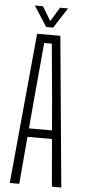

<svg xmlns="http://www.w3.org/2000/svg" viewBox="-62 -983 461 1017"><g transform="rotate(5 168.0 -474.0)"><path d="M30.5 0 106 -800H229.5L304.5 0H254.5L233 -251.5H102.5L81 0ZM106.5 -297H229L215 -463L188 -754.5H147.5L121 -462.5ZM150.5 -840 81 -948H124L169.5 -873L215 -948H257.5L187.5 -840Z"/></g></svg>

Font: Big Shoulders Text Thin ExtraLight
Style: Regular
Weight: 250
Version: Version 2.002